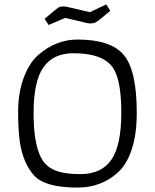

<svg xmlns="http://www.w3.org/2000/svg" viewBox="-20 -840 701 869"><path d="M331 -661Q482 -661 540.5 -591Q599 -521 599 -329Q599 -232 576 -163Q553 -94 512 -58Q437 9 331 9Q186 9 136 -44Q85 -99 70 -196Q62 -252 62 -335.5Q62 -419 87 -487Q112 -555 153 -591Q233 -661 331 -661ZM312 -599Q221 -599 176.5 -535.5Q132 -472 132 -328Q132 -192 166 -126Q194 -71 268 -58Q298 -52 345 -52Q439 -52 484 -117Q529 -182 529 -329Q529 -443 507 -502Q494 -537 470 -557Q420 -599 312 -599ZM432 -752Q413 -737 404 -735.5Q395 -734 386.5 -734Q378 -734 360 -739L275 -759L200 -727L182 -755L224 -790Q245 -808 252.5 -809.5Q260 -811 267.5 -811Q275 -811 292 -807L387 -785L461 -820L479 -791Z"/></svg>

Font: Gafata
Style: Regular
Weight: 400
Designer: Lautaro Hourcade
Foundry: Lautaro Hourcade
Version: Version 4.002; ttfautohint (v0.94.20-1c74) -l 7 -r 28 -G 0 -